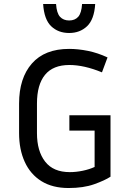

<svg xmlns="http://www.w3.org/2000/svg" viewBox="-20 -936 644 966"><path d="M536 -47Q507 -28 453.5 -9Q400 10 325 10Q244 10 188.5 -24.5Q133 -59 104.5 -121.5Q76 -184 76 -266V-415Q76 -543 140.5 -616.5Q205 -690 328 -690Q373 -690 422.5 -680Q472 -670 521 -647L493 -572Q403 -609 329 -609Q247 -609 206.5 -559.5Q166 -510 166 -415V-266Q166 -176 207 -123Q248 -70 331 -70Q363 -70 396.5 -77Q430 -84 456 -96V-279H329V-356H536ZM328 -833Q357 -833 373.5 -851.5Q390 -870 393 -916H459Q454 -838 418 -804Q382 -770 328 -770Q273 -770 237.5 -804Q202 -838 197 -916H262Q265 -870 282 -851.5Q299 -833 328 -833Z"/></svg>

Font: Inria Sans
Style: Regular
Weight: 400
Designer: Black Foundry Team
Foundry: Black Foundry
Version: Version 1.2; ttfautohint (v1.8.3)